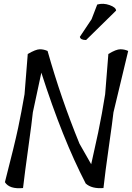

<svg xmlns="http://www.w3.org/2000/svg" viewBox="-20 -996 699 1017"><path d="M554 -710Q595 -735 617.5 -735Q640 -735 659 -726L581 -401Q576 -355 556.5 -218.5Q537 -82 528 0Q466 5 434 -24Q311 -261 199 -611L154 -401Q149 -351 130 -214.5Q111 -78 102 0Q30 7 6 -31Q58 -233 76 -318.5Q94 -404 110 -497L127 -710Q170 -735 191 -735Q212 -735 232 -726Q303 -474 401 -235L463 -126Q469 -154 481 -207.5Q493 -261 500 -294Q521 -395 537 -497ZM595 -940 436 -784Q406 -784 403 -801L465 -894L495 -972Q527 -981 560.5 -969Q594 -957 595 -940Z"/></svg>

Font: Tillana
Style: Regular
Weight: 400
Designer: Lipi Raval (Devanagari, Latin), Jonny Pinhorn (Latin)
Foundry: Indian Type Foundry
Version: Version 2.002;PS 1.0;hotconv 1.0.79;makeotf.lib2.5.61930; tt